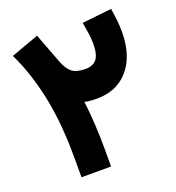

<svg xmlns="http://www.w3.org/2000/svg" viewBox="-123 -766 791 864"><g transform="rotate(-20 272.0 -333.5)"><path d="M120.6 -91.8Q120.6 -261.2 93.3 -390.1Q65.9 -519 17.1 -618.7L150.4 -667Q164.1 -631.3 177.7 -595.2Q191.4 -559.1 205.1 -522.9Q220.2 -484.4 241.2 -468Q262.2 -451.7 304.7 -451.7Q341.3 -451.7 358.6 -473.9Q376 -496.1 376 -546.9Q376 -574.2 371.6 -600.8Q367.2 -627.4 363.3 -650.9L504.9 -666.5Q508.8 -639.6 512.2 -613Q515.6 -586.4 515.6 -551.8Q515.6 -480 491.5 -425.3Q467.3 -370.6 420.7 -339.6Q374 -308.6 305.7 -308.6Q290 -308.6 275.9 -309.8Q261.7 -311 249 -314.5Q255.9 -257.3 259 -198.5Q262.2 -139.6 262.2 -90.3V0H120.6Z"/></g></svg>

Font: Vazir Black WOL
Style: Black-WOL
Weight: 900
Designer: Saber Rastikerdar
Foundry: Saber Rastikerdar
Version: Version 30.0.0